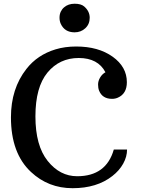

<svg xmlns="http://www.w3.org/2000/svg" viewBox="-20 -989 768 1019"><path d="M38.1 0ZM389.6 -53.7Q543.5 -53.7 584 -195.3H654.3Q654.3 -157.2 633.8 -120.4Q613.3 -83.5 576.2 -54.7Q494.1 9.8 365.2 9.8Q236.3 9.8 144.5 -76.2Q38.1 -175.3 38.1 -366.2Q38.1 -518.6 120.1 -623Q178.2 -697.8 274.9 -727.1Q324.7 -742.2 384.3 -742.2Q502 -742.2 577.6 -688.2Q653.3 -634.3 653.3 -552.7Q653.3 -491.7 605.5 -470.7Q591.3 -464.4 574.7 -464.4Q523.4 -464.4 505.9 -507.8Q500.5 -521.5 500.5 -540.3Q500.5 -559.1 511.2 -577.4Q522 -595.7 539.6 -605.5Q500 -681.2 397.9 -681.2Q295.9 -681.2 231.9 -603.8Q168 -526.4 168 -371.3Q168 -216.3 232.9 -135Q297.9 -53.7 389.6 -53.7ZM376 -817.4Q322.8 -817.4 302.2 -863.3Q295.9 -877.4 295.9 -895.3Q295.9 -913.1 302.5 -927Q309.1 -940.9 320.3 -950.2Q342.3 -969.2 376 -969.2Q409.7 -969.2 426.3 -955.1Q456.1 -929.7 456.1 -894.5Q456.1 -860.8 432.6 -838.9Q409.2 -817.4 376 -817.4Z"/></svg>

Font: Arbutus Slab
Style: Regular
Weight: 400
Designer: Karolina Lach
Foundry: Karolina Lach
Version: Version 1.001; ttfautohint (v0.92) -l 10 -r 16 -G 200 -x 7 -